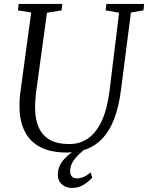

<svg xmlns="http://www.w3.org/2000/svg" viewBox="-20 -763 750 973"><path d="M643.5 -699.5 593 -306Q582 -221 558.8 -160.8Q535.5 -100.5 500.8 -63Q466 -25.5 420.5 -7.8Q375 10 319.5 10Q237.5 10 185 -17.2Q132.5 -44.5 106.5 -95Q80.5 -145.5 79 -214Q78.5 -232 79.2 -251Q80 -270 82.5 -290L138 -699.5L71 -710.5L74.5 -743H296L292 -710.5L218 -698.5L163 -296.5Q160 -272 158.8 -250.5Q157.5 -229 158 -209Q159 -156 176.8 -116.2Q194.5 -76.5 232.2 -54.8Q270 -33 332 -33Q385.5 -33 427 -62Q468.5 -91 496.2 -151.5Q524 -212 535.5 -306L583.5 -698.5L515.5 -710.5L519 -743H710.5L707 -710.5ZM344.5 189.5Q312 189 292.5 170.5Q273 152 273 122.5Q273 97.5 282.8 77Q292.5 56.5 308.8 39.5Q325 22.5 345.5 8Q366 -6.5 387 -19.5L407.5 -32L421.5 -16.5Q398.5 1.5 378.8 20.5Q359 39.5 347.2 60Q335.5 80.5 335.5 104Q335.5 122 344.2 131.5Q353 141 369 141Q386.5 141 404.5 133.5Q422.5 126 438.5 110L447.5 137Q430 157 403.5 173.5Q377 190 344.5 189.5Z"/></svg>

Font: Merriweather 60pt Light
Style: Italic
Weight: 300
Italic angle: -7.8°
Version: Version 2.101